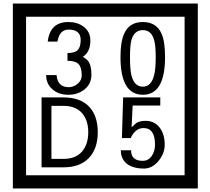

<svg xmlns="http://www.w3.org/2000/svg" viewBox="-20 -980 1195 1090"><path d="M1103 90H53V-960H1103ZM1028 15V-885H128V15ZM499 -556Q499 -504 460.5 -473Q422 -442 369 -442Q314 -442 280 -471Q242 -502 242 -554H301Q307 -485 370 -485Q398 -485 421 -504.5Q444 -524 444 -552Q444 -597 426 -616Q408 -635 363 -635V-679Q405 -679 421.5 -696Q438 -713 438 -754Q438 -812 369 -812Q318 -812 306 -744H251Q264 -855 368 -855Q419 -855 454 -829Q493 -800 493 -750Q493 -685 451 -658Q475 -642 483 -630Q499 -605 499 -556ZM917 -656Q917 -442 791 -442Q664 -442 664 -656Q664 -744 685 -789Q714 -855 791 -855Q868 -855 897 -789Q917 -745 917 -656ZM864 -656Q864 -723 855 -752Q840 -809 791 -809Q742 -809 726 -752Q718 -723 718 -656Q718 -587 726 -553Q742 -488 791 -488Q839 -488 855 -554Q864 -587 864 -656ZM535 -229Q535 -136 484.5 -83Q434 -30 340 -30H216V-427H340Q435 -427 485 -375.5Q535 -324 535 -229ZM481 -229Q481 -298 445 -338.5Q409 -379 341 -379H272V-78H341Q409 -78 445 -119Q481 -160 481 -229ZM915 -160Q916 -111 880.5 -67Q845 -23 796 -23Q741 -23 706 -46Q666 -74 666 -127H724Q724 -67 790 -67Q824 -67 843 -97Q860 -124 860 -159Q860 -253 795 -253Q748 -253 722 -196H672L679 -427H890V-381H733L727 -257Q740 -269 753 -281Q772 -294 807 -294Q859 -294 889 -252Q915 -215 915 -160Z"/></svg>

Font: Unicode BMP Fallback SIL
Style: Regular
Weight: 400
Foundry: NRSI, SIL International
Version: Version 5.1 Based on Unicode 5.1